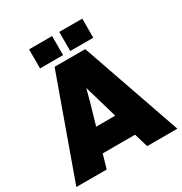

<svg xmlns="http://www.w3.org/2000/svg" viewBox="-185 -913 995 1047"><g transform="rotate(-30 312.0 -389.5)"><path d="M185 0H-6L219 -627H412L630 0H440L414 -87H210ZM311 -441Q301 -402 289.5 -360.5Q278 -319 268 -286L252 -231H372L356 -286Q311 -441 311 -441Q311 -441 311 -441ZM481 -779V-659H336V-779ZM291 -779V-659H146V-779Z"/></g></svg>

Font: Blinker ExtraBold
Style: Regular
Weight: 800
Designer: Juergen Huber
Foundry: supertype
Version: Version 1.017;hotconv 1.0.117;makeotfexe 2.5.65602